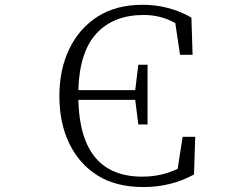

<svg xmlns="http://www.w3.org/2000/svg" viewBox="-20 -756 1040 791"><path d="M224.6 -360.4Q224.6 -469.7 265.6 -554.7Q306.6 -639.6 382.8 -688Q459 -736.3 567.4 -736.3Q675.8 -736.3 768.6 -683.6L773.4 -530.3H721.7L702.1 -661.1Q642.6 -694.3 572.3 -694.3Q448.2 -694.3 377.9 -618.7Q307.6 -543 302.7 -384.8H537.1L549.8 -489.3H587.9V-243.2H549.8L537.1 -344.7H302.7Q310.5 -27.3 567.4 -28.3Q644.5 -28.3 711.9 -60.5L732.4 -192.4H784.2L779.3 -37.1Q684.6 14.6 571.3 14.6Q458 14.6 381.8 -33.2Q305.7 -81.1 265.1 -165.5Q224.6 -250 224.6 -360.4Z"/></svg>

Font: GenEi Koburi Mincho v6
Style: Regular
Weight: 400
Designer: o_tamon (Modified)
Foundry: o_tamon / Adobe Systems Incorporated
Version: Version 6.1